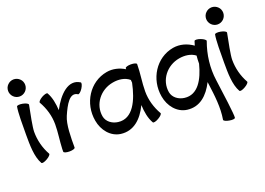

<svg xmlns="http://www.w3.org/2000/svg" viewBox="-140 -1164 2480 1794"><g transform="rotate(-20 1100.5 -267.0)"><path d="M192 -709C192 -732 183 -754 167 -769C151 -785 129 -794 107 -794C84 -794 63 -785 47 -769C31 -754 22 -732 22 -709C22 -687 31 -665 47 -649C63 -633 84 -624 107 -624C129 -624 151 -633 167 -649C183 -665 192 -687 192 -709ZM51 -545C40 -491 40 -360 40 -267C40 -165 40 -48 84 28C89 37 115 31 142 15C169 0 187 -20 182 -28C141 -101 120 -183 120 -267C120 -312 145 -437 162 -522C164 -532 141 -545 110 -551C80 -557 53 -554 51 -545Z M425 0C425 -103 425 -229 458 -304C500 -400 554 -503 626 -457C634 -452 655 -469 672 -495C689 -522 696 -547 687 -553C583 -619 476 -514 406 -379C402 -445 391 -510 361 -562C356 -570 330 -564 303 -549C276 -533 258 -514 263 -505C305 -432 329 -351 329 -267C329 -186 315 -106 312 -26C312 -19 312 -12 312 -4C312 -4 312 -3 312 -2C312 -1 312 -1 312 0C312 10 337 18 369 18C400 18 425 10 425 0Z M1290 -28C1248 -101 1224 -183 1224 -267C1224 -356 1241 -444 1241 -533C1241 -543 1216 -551 1184 -551C1153 -551 1128 -543 1128 -533C1128 -530 1128 -526 1128 -523C1074 -556 1011 -572 948 -561C770 -530 660 -352 692 -171C709 -71 777 15 875 28C1001 44 1089 -39 1147 -160C1150 -92 1161 -25 1192 28C1197 37 1223 31 1250 15C1277 0 1295 -20 1290 -28ZM889 -85C832 -92 780 -129 770 -185C748 -310 839 -427 968 -449C1027 -460 1091 -452 1135 -414C1136 -405 1137 -396 1137 -386C1103 -223 1033 -66 889 -85Z M1819 -553C1814 -539 1810 -525 1806 -511C1748 -552 1679 -573 1608 -561C1430 -530 1320 -352 1352 -171C1369 -71 1437 15 1535 28C1658 44 1744 -35 1802 -150C1803 -143 1804 -135 1805 -128C1821 -9 1837 113 1817 230C1815 240 1839 252 1870 257C1900 263 1927 260 1928 250C1933 222 1902 -9 1884 -139C1866 -265 1882 -394 1926 -514C1929 -523 1908 -539 1879 -550C1849 -561 1823 -562 1819 -553ZM1549 -85C1492 -92 1440 -129 1430 -185C1408 -310 1499 -427 1628 -449C1685 -459 1746 -452 1790 -418C1787 -392 1786 -365 1786 -339C1749 -194 1679 -68 1549 -85Z M2161 -709C2161 -732 2152 -754 2136 -769C2120 -785 2098 -794 2076 -794C2053 -794 2032 -785 2016 -769C2000 -754 1991 -732 1991 -709C1991 -687 2000 -665 2016 -649C2032 -633 2053 -624 2076 -624C2098 -624 2120 -633 2136 -649C2152 -665 2161 -687 2161 -709ZM2020 -545C2009 -491 2009 -360 2009 -267C2009 -165 2009 -48 2053 28C2058 37 2084 31 2111 15C2138 0 2156 -20 2151 -28C2110 -101 2089 -183 2089 -267C2089 -312 2114 -437 2131 -522C2133 -532 2110 -545 2079 -551C2049 -557 2022 -554 2020 -545Z"/></g></svg>

Font: Nupuram SemiBold
Style: Regular
Weight: 600
Designer: Santhosh Thottingal (santhosh.thottingal@gmail.com)
Foundry: SMC
Version: Version 1.000